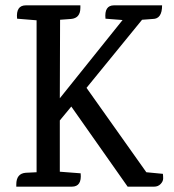

<svg xmlns="http://www.w3.org/2000/svg" viewBox="-20 -699 652 719"><path d="M587 -679Q587 -628 552 -628L512 -625L304 -370L528 -54L590 -48Q591 -41 591 -30.5Q591 -20 581.5 -10Q572 0 557 0H458L247 -300L204 -248V-56L282 -50Q287 0 249 0H41V-8Q41 -49 76 -52L117 -54V-623L44 -629Q39 -679 77 -679H281V-670Q281 -631 246 -628L205 -625L204 -331L439 -624L375 -629Q370 -679 407 -679Z"/></svg>

Font: Karma Medium
Style: Regular
Weight: 500
Designer: Joana Correia
Foundry: Indian Type Foundry
Version: Version 1.202;PS 1.0;hotconv 1.0.78;makeotf.lib2.5.61930; tt